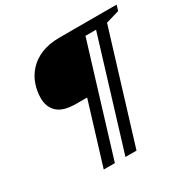

<svg xmlns="http://www.w3.org/2000/svg" viewBox="-177 -846 1114 1129"><g transform="rotate(-30 380.0 -281.0)"><path d="M285.5 119.5H210L455.5 -682.5H627.5L606.5 -615H510ZM432.5 119.5H357.5L602.5 -682.5H760.5L749 -645L658.5 -618.5ZM499 -682.5 381 -296H264.5Q176.5 -296 137.8 -331.8Q99 -367.5 99 -428Q99 -476 114.8 -521.2Q130.5 -566.5 163.8 -603Q197 -639.5 249 -661Q301 -682.5 372.5 -682.5Z"/></g></svg>

Font: Newsreader ExtraBold
Style: Italic
Weight: 800
Italic angle: -17°
Designer: Hugues Gentile
Foundry: Production Type
Version: Version 1.003